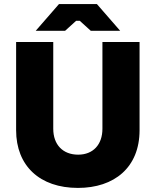

<svg xmlns="http://www.w3.org/2000/svg" viewBox="-20 -906 763 941"><path d="M155 -755H299L353 -804H371L425 -755H569L455 -886H269ZM362 15C540 15 664 -85 664 -268V-700H482V-275C482 -197 436 -148 363 -148C288 -148 241 -197 241 -275V-700H59V-268C59 -93 175 15 362 15Z"/></svg>

Font: Fixel Display ExtraBold
Style: Regular
Weight: 800
Designer: AlfaBravo + MacPaw
Foundry: Kyrylo Tkachov, Marchela Mozhyna, Serhii Makarenko, Maria Weinstein, Zakhar Kryvoshyya
Version: Version 1.211